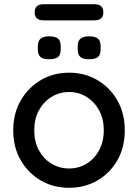

<svg xmlns="http://www.w3.org/2000/svg" viewBox="-20 -884 657 914"><path d="M574 -263Q574 -183 539 -121.5Q504 -60 444 -25Q384 10 309 10Q234 10 174 -25Q114 -60 78.5 -121.5Q43 -183 43 -263Q43 -344 78.5 -405.5Q114 -467 174 -502.5Q234 -538 309 -538Q384 -538 444 -502.5Q504 -467 539 -405.5Q574 -344 574 -263ZM474 -263Q474 -318 452 -358.5Q430 -399 392.5 -422.5Q355 -446 309 -446Q263 -446 225 -422.5Q187 -399 165 -358.5Q143 -318 143 -263Q143 -210 165 -169Q187 -128 225 -105Q263 -82 309 -82Q355 -82 392.5 -105Q430 -128 452 -169Q474 -210 474 -263ZM403 -602Q375 -602 362.5 -613Q350 -624 350 -649V-664Q350 -690 364 -700.5Q378 -711 404 -711Q433 -711 446 -700Q459 -689 459 -664V-649Q459 -622 445.5 -612Q432 -602 403 -602ZM213 -602Q185 -602 172.5 -613Q160 -624 160 -649V-664Q160 -689 173.5 -700Q187 -711 213 -711Q243 -711 256 -700.5Q269 -690 269 -664V-649Q269 -622 255.5 -612Q242 -602 213 -602ZM188 -787Q145 -787 145 -825Q145 -864 188 -864H429Q472 -864 472 -825Q472 -787 429 -787Z"/></svg>

Font: Quicksand Light SemiBold
Style: Regular
Weight: 600
Version: Version 3.006